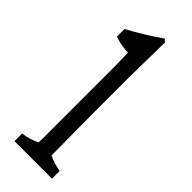

<svg xmlns="http://www.w3.org/2000/svg" viewBox="-200 -547 617 617"><g transform="rotate(45 108.5 -238.5)"><path d="M25.9 14.6Q54.7 11.2 83.5 -2.4Q83.5 -2.4 83.5 -5.9Q84 -7.3 84 -18.6Q84 -60.5 84 -112.8Q84 -219.7 84 -336.9Q84 -370.1 82.5 -409.7Q51.8 -410.2 21 -420.9Q21 -433.6 21 -455.6Q78.1 -485.8 135.3 -525.9Q139.6 -517.1 143.6 -518.1Q142.6 -432.6 141.1 -356.9Q141.1 -272.5 141.1 -198.2Q141.1 -160.6 141.6 -114.3Q142.1 -67.9 142.6 -2.4Q169.4 10.7 196.3 14.2Q196.3 36.6 196.3 49.3Q196.3 49.3 25.9 49.3Q25.9 37.1 25.9 14.6Z"/></g></svg>

Font: Scarab Serif
Style: Light
Weight: 300
Designer: John Roberts
Foundry: Scarab
Version: 1.0